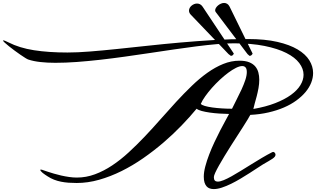

<svg xmlns="http://www.w3.org/2000/svg" viewBox="-411 -1226 2130 1294"><path d="M1424.3 -200.7Q1427.2 -202.1 1430.2 -202.1Q1436 -202.1 1440.9 -196.3Q1445.8 -190.4 1445.8 -183.6Q1445.8 -176.3 1440.9 -169.9Q1436 -163.6 1425.8 -156.5Q1415.5 -149.4 1399.4 -140.1Q1383.3 -130.9 1360.8 -117.7Q1347.2 -109.4 1324 -94Q1300.8 -78.6 1272.2 -60.3Q1243.7 -42 1211.4 -22.7Q1179.2 -3.4 1147 12.5Q1114.7 28.3 1084.5 38.3Q1054.2 48.3 1029.8 48.3Q1014.6 48.3 1002.2 43.9Q989.7 39.6 981 29.5Q972.2 19.5 967.3 3.7Q962.4 -12.2 962.4 -35.2Q962.4 -65.9 972.7 -104.7Q982.9 -143.6 998.8 -184.8Q1014.6 -226.1 1034.2 -267.8Q1053.7 -309.6 1072.8 -346.2Q1091.8 -382.8 1107.9 -412.1Q1124 -441.4 1132.8 -458Q1101.6 -458.5 1067.4 -460.7Q1033.2 -462.9 1002.7 -467.3Q972.2 -471.7 948.5 -478Q924.8 -484.4 914.1 -493.2Q868.2 -437.5 811.3 -378.7Q754.4 -319.8 689.7 -264.4Q625 -209 553.7 -159.4Q482.4 -109.9 408 -73Q333.5 -36.1 257.1 -14.4Q180.7 7.3 106 7.3Q77.1 7.3 50.8 5.4Q24.4 3.4 0 -1.5Q-24.4 -6.3 -46.9 -15.1Q-69.3 -23.9 -90.3 -37.6Q-98.6 -43 -107.4 -48.8Q-116.2 -54.7 -123.3 -60.5Q-130.4 -66.4 -135 -72Q-139.6 -77.6 -140.1 -82.5H-129.9Q-129.4 -82.5 -118.4 -78.6Q-107.4 -74.7 -89.4 -68.8Q-71.3 -63 -47.9 -55.9Q-24.4 -48.8 1.7 -43Q27.8 -37.1 54.9 -33.2Q82 -29.3 106.9 -29.3Q169.4 -29.3 228.8 -51.3Q288.1 -73.2 345 -111.1Q401.9 -148.9 456.8 -199.5Q511.7 -250 565.4 -306.6Q619.1 -363.3 671.6 -423.1Q724.1 -482.9 776.4 -539.6Q828.6 -596.2 880.9 -646.7Q933.1 -697.3 986.1 -735.1Q1039.1 -772.9 1093.3 -794.9Q1147.5 -816.9 1203.1 -816.9Q1242.7 -816.9 1268.6 -806.4Q1294.4 -795.9 1309.3 -778.3Q1324.2 -760.7 1330.3 -737.5Q1336.4 -714.4 1336.4 -689Q1336.4 -661.1 1331.1 -631.8Q1325.7 -602.5 1318.8 -576.2Q1312 -549.8 1305.7 -528.6Q1299.3 -507.3 1297.4 -495.6L1296.9 -491.7Q1380.9 -506.3 1444.1 -531Q1507.3 -555.7 1549.8 -586.4Q1592.3 -617.2 1613.5 -652.1Q1634.8 -687 1634.8 -722.2Q1634.8 -762.7 1606 -801Q1577.1 -839.4 1518.8 -868.9Q1460.4 -898.4 1372.3 -916.3Q1284.2 -934.1 1165.5 -934.1Q1114.3 -934.1 1050 -928.5Q985.8 -922.9 912.8 -913.6Q839.8 -904.3 760 -892.6Q680.2 -880.9 597.2 -868.4Q514.2 -856 430.2 -844.2Q346.2 -832.5 264.9 -823.2Q183.6 -814 106.9 -808.3Q30.3 -802.7 -38.1 -802.7Q-92.8 -802.7 -138.9 -807.9Q-185.1 -813 -220.2 -824.7Q-225.6 -826.2 -240.2 -835.2Q-254.9 -844.2 -273.9 -857.4Q-293 -870.6 -313.5 -885.7Q-334 -900.9 -351.1 -914.6Q-368.2 -928.2 -379.4 -938.7Q-390.6 -949.2 -390.6 -952.6Q-390.6 -954.1 -388.2 -954.1Q-384.8 -954.1 -376.7 -950.9Q-368.7 -947.8 -354 -940.4Q-280.3 -902.8 -181.9 -887.5Q-83.5 -872.1 43.5 -872.1Q110.8 -872.1 195.8 -878.9Q280.8 -885.7 377.9 -895.8Q475.1 -905.8 582.5 -917.5Q689.9 -929.2 802.5 -939.2Q915 -949.2 1030.5 -956.1Q1146 -962.9 1259.8 -962.9Q1375 -962.9 1458 -943.8Q1541 -924.8 1594.7 -892.8Q1648.4 -860.8 1673.8 -819.6Q1699.2 -778.3 1699.2 -733.9Q1699.2 -701.2 1686.3 -668.5Q1673.3 -635.7 1648.2 -605.7Q1623 -575.7 1586.4 -548.8Q1549.8 -522 1502.7 -501.7Q1455.6 -481.4 1398.7 -468.3Q1341.8 -455.1 1275.9 -451.7Q1271.5 -442.4 1258.5 -421.4Q1245.6 -400.4 1227.5 -371.8Q1209.5 -343.3 1187.7 -309.8Q1166 -276.4 1144 -241.7Q1122.1 -207 1101.6 -173.3Q1081.1 -139.6 1065.2 -111.3Q1049.3 -83 1039.8 -62.3Q1030.3 -41.5 1030.3 -32.2Q1030.3 -16.1 1037.1 -9Q1043.9 -2 1056.6 -2Q1072.3 -2 1096.2 -11.7Q1120.1 -21.5 1149.4 -37.8Q1178.7 -54.2 1212.4 -75Q1246.1 -95.7 1281.7 -117.9Q1317.4 -140.1 1353.5 -161.6Q1389.6 -183.1 1424.3 -200.7ZM1152.8 -493.2Q1167 -522.9 1184.3 -556.4Q1201.7 -589.8 1216.8 -622.8Q1231.9 -655.8 1242.2 -686.3Q1252.4 -716.8 1252.4 -740.2Q1252.4 -762.2 1244.1 -771.5Q1235.8 -780.8 1221.7 -780.8Q1204.1 -780.8 1179.4 -768.6Q1154.8 -756.3 1127.2 -735.8Q1099.6 -715.3 1071.3 -689Q1043 -662.6 1017.8 -634.3Q992.7 -606 972.7 -577.9Q952.6 -549.8 942.4 -525.9Q948.2 -518.1 969.2 -512Q990.2 -505.9 1020 -501.7Q1049.8 -497.6 1084.7 -495.4Q1119.6 -493.2 1152.8 -493.2ZM1291.5 -864.7Q1289.1 -859.4 1284.2 -854.5Q1279.3 -849.6 1270.5 -849.6L1257.3 -861.3L1042.5 -1145.5Q1039.1 -1150.4 1039.1 -1156.7Q1039.1 -1164.6 1044.4 -1173.3Q1049.8 -1182.1 1058.6 -1189.5Q1067.4 -1196.8 1078.1 -1201.4Q1088.9 -1206.1 1099.6 -1206.1Q1110.4 -1206.1 1119.9 -1200.4Q1129.4 -1194.8 1136.2 -1181.6ZM1165 -864.7Q1162.6 -859.4 1158 -854.5Q1153.3 -849.6 1145 -849.6L1129.4 -861.3L874.5 -1127.4Q862.8 -1139.6 862.8 -1154.3Q862.8 -1163.6 867.4 -1172.4Q872.1 -1181.2 879.9 -1187.7Q887.7 -1194.3 897.2 -1198.2Q906.7 -1202.1 917 -1202.1Q927.2 -1202.1 936.8 -1197.5Q946.3 -1192.9 954.1 -1181.6Z"/></svg>

Font: Meddon
Style: Regular
Weight: 400
Designer: Vernon Adams
Foundry: Vernon Adams
Version: Version 1.000